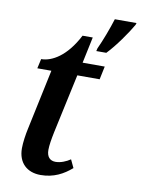

<svg xmlns="http://www.w3.org/2000/svg" viewBox="-86 -819 656 889"><g transform="rotate(10 241.5 -375.0)"><path d="M325 -613 322 -600H369C408 -640 458 -712 480 -751L483 -760H381C367 -715 345 -656 325 -613ZM167 10C229 10 274 -15 312 -48L294 -86C275 -73 249 -62 225 -62C199 -62 183 -78 183 -111C183 -132 188 -162 195 -196L255 -474H360L373 -536H269L295 -659H247C194 -556 127 -519 77 -519L67 -474H133L73 -191C67 -164 61 -125 61 -97C61 -28 104 10 167 10Z"/></g></svg>

Font: Noto Serif Condensed SemiBold
Style: Italic
Weight: 600
Width: 3
Italic angle: -12°
Designer: Monotype Design Team
Foundry: Monotype Imaging Inc.
Version: Version 2.014